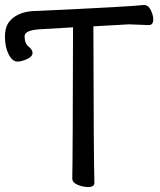

<svg xmlns="http://www.w3.org/2000/svg" viewBox="-48 -736 645 773"><path d="M307 17Q286 17 264.5 8Q243 -1 243 -18Q245 -107 246 -626L110 -618Q51 -614 51 -590Q51 -561 67 -548.5Q83 -536 83 -523Q83 -508 60.5 -498Q38 -488 22 -488Q2 -488 -13 -517Q-28 -546 -28 -588Q-28 -631 -7 -653Q28 -692 101 -692Q491 -710 531 -716Q549 -716 559 -695.5Q569 -675 569 -658Q569 -635 551 -635L471 -638L328 -630Q329 -106 332 0Q332 17 307 17Z"/></svg>

Font: LXGW WenKai TC
Style: Bold
Weight: 700
Designer: LXGW / Fontworks Inc.
Foundry: LXGW / Fontworks Inc.
Version: Version 1.330;April 28, 2024